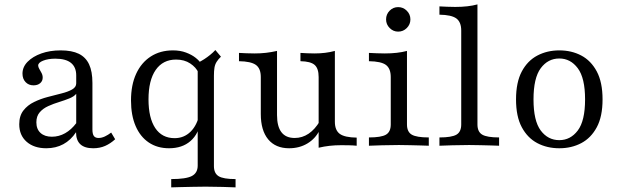

<svg xmlns="http://www.w3.org/2000/svg" viewBox="-20 -652 2777 859"><path d="M187.1 11.3Q132.3 11.3 99.2 -17.7Q66.1 -46.8 66.1 -96Q66.1 -133.9 84.7 -157.7Q103.2 -181.5 132.3 -195.6Q161.3 -209.7 193.5 -218.1Q225.8 -226.6 254.8 -233.9Q283.9 -241.1 302.4 -251.6Q321 -262.1 321 -279V-314.5Q321 -351.6 297.6 -370.6Q274.2 -389.5 227.4 -389.5Q195.2 -389.5 173 -380.6Q150.8 -371.8 150.8 -358.9Q150.8 -352.4 155.6 -344Q160.5 -335.5 165.7 -325.8Q171 -316.1 171 -304.8Q171 -289.5 159.7 -279.8Q148.4 -270.2 129.8 -270.2Q108.1 -270.2 94.4 -284.7Q80.6 -299.2 80.6 -322.6Q80.6 -352.4 103.6 -375.8Q126.6 -399.2 164.9 -412.9Q203.2 -426.6 251.6 -426.6Q301.6 -426.6 332.7 -411.3Q363.7 -396 378.6 -364.1Q393.5 -332.3 393.5 -280.6V-72.6Q393.5 -52.4 400 -43.5Q406.5 -34.7 421 -34.7Q434.7 -34.7 449.2 -41.5Q463.7 -48.4 477.4 -58.9L495.2 -29Q474.2 -9.7 450.4 0.8Q426.6 11.3 396.8 11.3Q320.2 11.3 320.2 -60.5Q296.8 -25 263.3 -6.9Q229.8 11.3 187.1 11.3ZM212.1 -40.3Q243.5 -40.3 271.4 -56Q299.2 -71.8 321 -100.8V-232.3Q311.3 -220.2 290.3 -211.7Q269.4 -203.2 244.4 -195.6Q219.4 -187.9 196 -177.4Q172.6 -166.9 157.7 -149.6Q142.7 -132.3 142.7 -104.8Q142.7 -74.2 161.3 -57.3Q179.8 -40.3 212.1 -40.3Z M746 186.3V149.2Q812.1 149.2 838.3 135.5Q864.5 121.8 864.5 88.7V-371Q879.8 -378.2 893.5 -387.1Q907.3 -396 920.2 -406.5Q933.1 -416.9 943.5 -428.2L968.5 -398.4Q956.5 -387.1 949.2 -375.4Q941.9 -363.7 939.5 -349.2Q937.1 -334.7 937.1 -313.7V91.1Q937.1 123.4 958.1 136.3Q979 149.2 1033.9 149.2V186.3Q1015.3 185.5 977.4 184.3Q939.5 183.1 900 183.1Q871 183.1 841.1 183.9Q811.3 184.7 786.3 185.1Q761.3 185.5 746 186.3ZM736.3 11.3Q683.9 11.3 645.6 -14.5Q607.3 -40.3 586.7 -88.3Q566.1 -136.3 566.1 -202.4Q566.1 -271.8 589.1 -321.8Q612.1 -371.8 654.4 -399.2Q696.8 -426.6 754 -426.6Q786.3 -426.6 812.1 -416.9Q837.9 -407.3 855.2 -393.5Q872.6 -379.8 879 -367.7L868.5 -325.8Q857.3 -350.8 831 -368.1Q804.8 -385.5 767.7 -385.5Q708.9 -385.5 676.6 -339.1Q644.4 -292.7 644.4 -207.3Q644.4 -124.2 674.6 -79Q704.8 -33.9 761.3 -33.9Q803.2 -33.9 832.7 -62.9Q862.1 -91.9 872.6 -143.5L878.2 -112.1Q869.4 -53.2 832.3 -21Q795.2 11.3 736.3 11.3Z M1273.4 11.3Q1212.9 11.3 1179.8 -28.6Q1146.8 -68.5 1146.8 -141.9V-307.3Q1146.8 -346 1124.6 -361.7Q1102.4 -377.4 1049.2 -378.2V-415.3Q1063.7 -414.5 1081.9 -413.7Q1100 -412.9 1119.4 -412.9Q1146 -412.9 1170.2 -415.7Q1194.4 -418.5 1219.4 -424.2V-137.1Q1219.4 -86.3 1239.1 -60.5Q1258.9 -34.7 1298.4 -34.7Q1332.3 -34.7 1360.9 -54Q1389.5 -73.4 1411.3 -110.5L1409.7 -69.4Q1391.1 -31.5 1355.2 -10.1Q1319.4 11.3 1273.4 11.3ZM1405.6 8.9V-307.3Q1405.6 -346 1387.5 -361.7Q1369.4 -377.4 1324.2 -378.2V-415.3Q1337.9 -414.5 1354 -413.7Q1370.2 -412.9 1387.1 -412.9Q1412.1 -412.9 1434.7 -415.7Q1457.3 -418.5 1478.2 -424.2V-107.3Q1478.2 -69.4 1500 -53.2Q1521.8 -37.1 1575.8 -36.3V0Q1560.5 -1.6 1542.3 -2Q1524.2 -2.4 1506.5 -2.4Q1479 -2.4 1454.4 0.4Q1429.8 3.2 1405.6 8.9Z M1630.6 0V-37.1Q1685.5 -37.1 1706.9 -49.6Q1728.2 -62.1 1728.2 -95.2V-307.3Q1728.2 -345.2 1706.9 -361.3Q1685.5 -377.4 1630.6 -378.2V-415.3Q1647.6 -414.5 1665.3 -413.7Q1683.1 -412.9 1701.6 -412.9Q1729.8 -412.9 1754.8 -415.7Q1779.8 -418.5 1800.8 -424.2V-95.2Q1800.8 -62.1 1822.2 -49.6Q1843.5 -37.1 1898.4 -37.1V0Q1885.5 -0.8 1863.3 -1.2Q1841.1 -1.6 1815.3 -2.4Q1789.5 -3.2 1764.5 -3.2Q1726.6 -3.2 1688.3 -2Q1650 -0.8 1630.6 0ZM1761.3 -510.5Q1739.5 -510.5 1723.4 -526.6Q1707.3 -542.7 1707.3 -565.3Q1707.3 -587.9 1723 -604Q1738.7 -620.2 1761.3 -620.2Q1783.9 -620.2 1800 -604Q1816.1 -587.9 1816.1 -565.3Q1816.1 -542.7 1800 -526.6Q1783.9 -510.5 1761.3 -510.5Z M1946 0V-37.1Q2000.8 -37.1 2022.2 -49.6Q2043.5 -62.1 2043.5 -95.2V-515.3Q2043.5 -553.2 2021.8 -569.4Q2000 -585.5 1946 -586.3V-623.4Q1962.9 -622.6 1981 -621.8Q1999.2 -621 2016.9 -621Q2045.2 -621 2070.2 -623.8Q2095.2 -626.6 2116.1 -632.3V-95.2Q2116.1 -62.1 2137.5 -49.6Q2158.9 -37.1 2212.9 -37.1V0Q2200.8 -0.8 2178.6 -1.2Q2156.5 -1.6 2130.6 -2.4Q2104.8 -3.2 2079 -3.2Q2041.1 -3.2 2003.2 -2Q1965.3 -0.8 1946 0Z M2482.3 11.3Q2427.4 11.3 2383.9 -11.7Q2340.3 -34.7 2314.5 -82.7Q2288.7 -130.6 2288.7 -207.3Q2288.7 -283.9 2314.5 -332.3Q2340.3 -380.6 2384.3 -403.6Q2428.2 -426.6 2482.3 -426.6Q2537.1 -426.6 2580.6 -403.6Q2624.2 -380.6 2650 -332.3Q2675.8 -283.9 2675.8 -207.3Q2675.8 -130.6 2650 -82.7Q2624.2 -34.7 2580.6 -11.7Q2537.1 11.3 2482.3 11.3ZM2482.3 -25Q2532.3 -25 2564.9 -68.1Q2597.6 -111.3 2597.6 -207.3Q2597.6 -303.2 2564.9 -346.8Q2532.3 -390.3 2482.3 -390.3Q2431.5 -390.3 2399.2 -346.8Q2366.9 -303.2 2366.9 -207.3Q2366.9 -111.3 2399.2 -68.1Q2431.5 -25 2482.3 -25Z"/></svg>

Font: Playfair 9pt Light
Style: Regular
Weight: 300
Designer: Claus Eggers Sørensen
Foundry: Claus Eggers Sørensen
Version: Version 2.001;gftools[0.9.30]